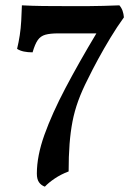

<svg xmlns="http://www.w3.org/2000/svg" viewBox="-20 -523 523 719"><path d="M148 176Q134 171 126 159.5Q118 148 118 127Q118 61 146.5 -18.5Q175 -98 225 -193Q275 -288 341 -398H198Q168 -398 150 -393Q132 -388 121.5 -373Q111 -358 102 -327Q84 -327 69.5 -330Q55 -333 44 -340Q50 -365 54 -391Q58 -417 59.5 -445Q61 -473 62 -503Q101 -501 141 -500.5Q181 -500 242 -500Q277 -500 307.5 -500Q338 -500 367 -501Q396 -502 427 -503Q435 -494 439 -482.5Q443 -471 444 -458Q418 -422 393.5 -381.5Q369 -341 347.5 -301.5Q326 -262 309 -227Q287 -184 273 -145.5Q259 -107 251.5 -68Q244 -29 240.5 16.5Q237 62 237 119Q208 130 185 145.5Q162 161 148 176Z"/></svg>

Font: Vollkorn Medium
Style: Regular
Weight: 500
Designer: Friedrich Althausen
Foundry: Friedrich Althausen
Version: Version 5.000